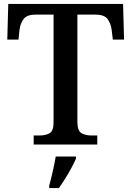

<svg xmlns="http://www.w3.org/2000/svg" viewBox="-20 -734 666 975"><path d="M151 0V-46H181Q210 -46 231 -57Q252 -68 252 -112V-660H162Q117 -660 100 -637.5Q83 -615 79 -582L74 -533H17L22 -714H605L610 -533H553L547 -582Q543 -615 526 -637.5Q509 -660 464 -660H373V-115Q373 -70 393.5 -58Q414 -46 444 -46H474V0ZM230 208Q239 176 248 136Q257 96 263 61H366V71Q357 92 342.5 119Q328 146 311 173Q294 200 279 221H230Z"/></svg>

Font: Noto Nastaliq Urdu Medium
Style: Regular
Weight: 500
Designer: Monotype Design Team (Patrick Giasson: type design, Kamal Mansour: OpenType code, Glenda Bellarosa). Updated by Simon Co
Foundry: Monotype Imaging Inc., Simon Cozens
Version: Version 3.007